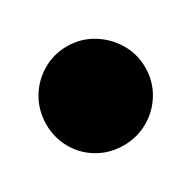

<svg xmlns="http://www.w3.org/2000/svg" viewBox="-96 -827 294 294"><g transform="rotate(-30 50.5 -680.5)"><path d="M-37 -680Q-37 -656 -25.5 -636Q-14 -616 6 -604.5Q26 -593 50 -593Q74 -593 94 -604.5Q114 -616 126 -636Q138 -656 138 -680Q138 -704 126 -724Q114 -744 94 -756Q74 -768 50 -768Q26 -768 6 -756Q-14 -744 -25.5 -724Q-37 -704 -37 -680Z"/></g></svg>

Font: Linefont
Style: Bold
Weight: 700
Monospace: yes
Version: Version 3.002;gftools[0.9.33]